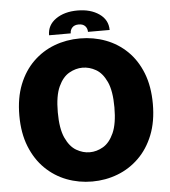

<svg xmlns="http://www.w3.org/2000/svg" viewBox="-60 -953 902 1020"><g transform="rotate(-5 391.0 -443.0)"><path d="M391 13Q319.5 13 255.2 -11.5Q191 -36 141.5 -84.5Q92 -133 63.5 -204.5Q35 -276 35 -369.5Q35 -463.5 63.2 -534.5Q91.5 -605.5 140.8 -653.5Q190 -701.5 254.2 -725.8Q318.5 -750 391 -750Q463.5 -750 528 -725.8Q592.5 -701.5 641.8 -653.5Q691 -605.5 719 -534.5Q747 -463.5 747 -369.5Q747 -276 718.5 -204.5Q690 -133 640.2 -84.5Q590.5 -36 526.2 -11.5Q462 13 391 13ZM391 -143Q428 -143 462.8 -163.2Q497.5 -183.5 519.8 -233Q542 -282.5 542 -369.5Q542 -457 519.5 -505.8Q497 -554.5 462.5 -574.2Q428 -594 391 -594Q354.5 -594 319.8 -574.2Q285 -554.5 262.5 -505.8Q240 -457 240 -369.5Q240 -282 262.5 -232.8Q285 -183.5 319.8 -163.2Q354.5 -143 391 -143ZM229.5 -781Q229.5 -835 275.2 -867Q321 -899 391 -899Q461 -899 506.8 -867Q552.5 -835 552.5 -781H437Q437 -799.5 425.5 -812Q414 -824.5 391 -824.5Q368.5 -824.5 356.8 -812Q345 -799.5 345 -781Z"/></g></svg>

Font: Epilogue Black
Style: Regular
Weight: 900
Designer: Tyler Finck
Foundry: Etcetera Type Co
Version: Version 2.111; ttfautohint (v1.8.3)